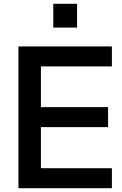

<svg xmlns="http://www.w3.org/2000/svg" viewBox="-20 -989 641 1009"><path d="M77 0H568V-105H195V-321H548V-426H195V-640H568V-745H77ZM260 -844H385V-969H260Z"/></svg>

Font: Custom Plus Jakarta Sans SemiBold
Style: Regular
Weight: 600
Designer: Gumpita Rahayu & FullSphere
Foundry: Tokotype & FullSphere
Version: Version 1.001;hotconv 1.0.117;makeotfexe 2.5.65602